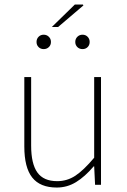

<svg xmlns="http://www.w3.org/2000/svg" viewBox="-20 -820 564 852"><path d="M231.9 12.2Q158.2 12.2 123 -32.2Q87.9 -76.7 87.9 -169.9V-478H118.2V-173.8Q118.2 -93.3 145.8 -54.7Q173.3 -16.1 233.9 -16.1Q277.8 -16.1 314.5 -40.3Q351.1 -64.5 397.9 -120.1V-478H428.2V0H401.9L397.9 -82H396Q356.9 -36.1 317.6 -12Q278.3 12.2 231.9 12.2ZM196.8 -611.1Q187.5 -602.1 173.8 -602.1Q160.2 -602.1 151.1 -611.1Q142.1 -620.1 142.1 -633.8Q142.1 -647.5 151.1 -656.7Q160.2 -666 173.8 -666Q187.5 -666 196.8 -656.7Q206.1 -647.5 206.1 -633.8Q206.1 -620.1 196.8 -611.1ZM368.9 -611.1Q359.9 -602.1 346.2 -602.1Q332.5 -602.1 323.2 -611.1Q314 -620.1 314 -633.8Q314 -647.5 323.2 -656.7Q332.5 -666 346.2 -666Q359.9 -666 368.9 -656.7Q377.9 -647.5 377.9 -633.8Q377.9 -620.1 368.9 -611.1ZM210 -700.2 312 -799.8H348.1L350.1 -795.9L237.8 -700.2Z"/></svg>

Font: Source Sans 3 ExtraLight
Style: Regular
Weight: 200
Designer: Paul D. Hunt
Foundry: Adobe
Version: Version 3.052;hotconv 1.1.0;makeotfexe 2.6.0